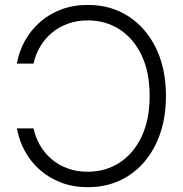

<svg xmlns="http://www.w3.org/2000/svg" viewBox="-20 -758 753 788"><path d="M340.3 -737.8Q435.1 -737.8 507.3 -690.9Q579.6 -644 620.4 -560.1Q661.1 -476.1 661.1 -364.3Q661.1 -252.4 620.4 -168Q579.6 -83.5 507.3 -36.6Q435.1 10.3 340.3 10.3Q281.2 10.3 231.9 -8.3Q182.6 -26.9 144.8 -59.8Q106.9 -92.8 82.8 -136.5Q58.6 -180.2 49.3 -231H117.7Q126 -192.9 145 -160.4Q164.1 -127.9 192.9 -103.8Q221.7 -79.6 258.8 -66.4Q295.9 -53.2 340.3 -53.2Q413.1 -53.2 470.5 -90.3Q527.8 -127.4 561 -197Q594.2 -266.6 594.2 -364.3Q594.2 -461.9 561 -531.2Q527.8 -600.6 470.5 -637.5Q413.1 -674.3 340.3 -674.3Q296.4 -674.3 259 -660.9Q221.7 -647.5 193.1 -623.5Q164.6 -599.6 145.3 -567.4Q126 -535.2 117.7 -497.1H49.3Q58.1 -547.4 82.5 -591.1Q106.9 -634.8 144.5 -667.7Q182.1 -700.7 231.7 -719.2Q281.2 -737.8 340.3 -737.8Z"/></svg>

Font: Inter 24pt Light
Style: Regular
Weight: 300
Designer: Rasmus Andersson
Foundry: rsms
Version: Version 4.001;git-66647c0bb